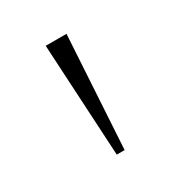

<svg xmlns="http://www.w3.org/2000/svg" viewBox="-68 -679 273 296"><g transform="rotate(-30 68.5 -531.0)"><path d="M61 -431 50 -631H87L75 -431Z"/></g></svg>

Font: Alumni Sans Thin Thin
Style: Regular
Weight: 250
Version: Version 1.018